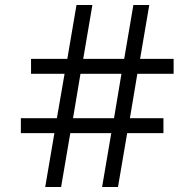

<svg xmlns="http://www.w3.org/2000/svg" viewBox="-20 -753 789 773"><path d="M226 0H162L199 -217H64V-277H209L240 -456H105V-516H251L288 -733H352L315 -516H480L517 -733H581L544 -516H679V-456H533L503 -277H638V-217H492L455 0H391L428 -217H263ZM304 -456 274 -277H439L469 -456Z"/></svg>

Font: IBM Plex Sans JP
Style: Regular
Weight: 400
Designer: Mike Abbink; Paul van der Laan; Pieter van Rosmalen; Wujin Sim; Yejin Wi; Jinhee Kim; Boomi Park; Yona Kim; Kichan Ma
Foundry: Sandoll Inc.
Version: Version 1.000